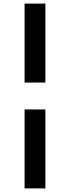

<svg xmlns="http://www.w3.org/2000/svg" viewBox="-20 -830 390 1070"><path d="M117 -370V-810H233V-370ZM117 220V-220H233V220Z"/></svg>

Font: M PLUS 2 SemiBold
Style: Regular
Weight: 600
Designer: Coji Morishita
Foundry: UNDERFOREST DESIGN
Version: Version 1.001